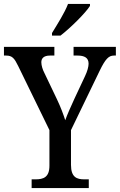

<svg xmlns="http://www.w3.org/2000/svg" viewBox="-22 -951 606 971"><path d="M241 -784V-771H284C336 -811 411 -886 433 -921V-931H322C305 -886 269 -830 241 -784ZM138 0H427V-44H404C367 -44 337 -54 337 -117V-293L482 -593C511 -653 528 -670 554 -670H564V-714H350V-670H370C405 -670 426 -659 426 -629C426 -614 420 -591 408 -566L355 -453C336 -411 318 -372 308 -343C298 -374 285 -409 266 -449L202 -583C194 -598 187 -620 187 -636C187 -655 198 -670 231 -670H253V-714H-2V-670H9C40 -670 51 -656 70 -617L228 -293V-113C228 -54 197 -44 158 -44H138Z"/></svg>

Font: Noto Serif Georgian Condensed Medium
Style: Regular
Weight: 500
Width: 3
Designer: Monotype Design Team, Akaki Razmadze
Foundry: Google LLC
Version: Version 2.003